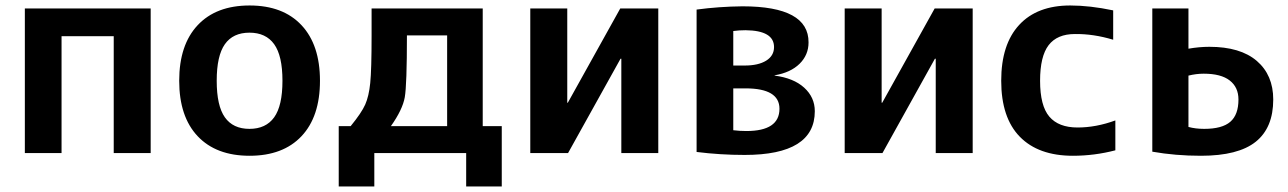

<svg xmlns="http://www.w3.org/2000/svg" viewBox="-20 -550 4629 690"><path d="M69.3 -519.5H521.5V0H388.7V-419.9H201.2V0H69.3Z M690.4 -459.5Q756.8 -530.3 877 -530.3Q997.1 -530.3 1063.5 -459.5Q1129.9 -388.7 1129.9 -259.8Q1129.9 -130.9 1063.5 -60.5Q997.1 9.8 877 9.8Q756.8 9.8 690.4 -60.5Q624 -130.9 624 -259.8Q624 -388.7 690.4 -459.5ZM788.1 -128.4Q817.4 -86.9 876.5 -86.9Q935.5 -86.9 965.3 -128.4Q995.1 -169.9 995.1 -259.8Q995.1 -349.6 965.3 -391.1Q935.5 -432.6 876.5 -432.6Q817.4 -432.6 788.1 -391.1Q758.8 -349.6 758.8 -259.8Q758.8 -169.9 788.1 -128.4Z M1384.8 -96.7H1586.9V-422.9H1442.4Q1442.4 -244.1 1434.6 -200.2Q1426.8 -156.2 1384.8 -96.7ZM1240.2 -96.7Q1279.3 -144.5 1292.5 -174.3Q1305.7 -204.1 1310.5 -251.5Q1315.4 -298.8 1315.4 -422.9V-519.5H1714.8V-96.7H1783.2V120.1H1655.3V0H1325.2V120.1H1197.3V-96.7Z M2018.6 -519.5V-180.7H2020.5L2209 -519.5H2345.7V0H2212.9V-338.9H2210L2021.5 0H1885.7V-519.5Z M2615.2 -82Q2638.7 -79.1 2662.1 -79.1Q2781.2 -79.1 2781.2 -159.2Q2781.2 -232.4 2659.2 -232.4H2615.2ZM2615.2 -314.5H2656.2Q2705.1 -314.5 2733.4 -332Q2761.7 -349.6 2761.7 -380.9Q2761.7 -440.4 2659.2 -441.4Q2635.7 -441.4 2615.2 -438.5ZM2908.2 -150.4Q2908.2 6.8 2656.2 6.8Q2568.4 6.8 2483.4 -3.9V-515.6Q2563.5 -526.4 2648.4 -527.3Q2886.7 -527.3 2885.7 -397.5Q2885.7 -352.5 2853.5 -320.8Q2821.3 -289.1 2763.7 -279.3V-278.3Q2832 -269.5 2870.1 -234.9Q2908.2 -200.2 2908.2 -150.4Z M3148.4 -519.5V-180.7H3150.4L3338.9 -519.5H3475.6V0H3342.8V-338.9H3339.8L3151.4 0H3015.6V-519.5Z M3578.1 -259.8Q3578.1 -390.6 3642.6 -460.4Q3707 -530.3 3826.2 -530.3Q3896.5 -530.3 3980.5 -512.7V-407.2Q3909.2 -428.7 3842.8 -427.7Q3779.3 -427.7 3748.5 -387.7Q3717.8 -347.7 3717.8 -259.8Q3717.8 -169.9 3751 -130.9Q3784.2 -91.8 3852.5 -91.8Q3918.9 -91.8 3988.3 -117.2V-9.8Q3913.1 9.8 3835.9 9.8Q3711.9 9.8 3645 -58.6Q3578.1 -127 3578.1 -259.8Z M4121.1 -519.5H4251V-375Q4290 -381.8 4326.2 -381.8Q4437.5 -381.8 4496.6 -331.1Q4555.7 -280.3 4555.7 -192.4Q4555.7 -90.8 4492.7 -40.5Q4429.7 9.8 4295.9 9.8Q4204.1 9.8 4121.1 -4.9ZM4251 -278.3V-93.8Q4276.4 -86.9 4307.6 -86.9Q4372.1 -86.9 4401.4 -112.3Q4430.7 -137.7 4430.7 -192.4Q4430.7 -236.3 4399.4 -260.7Q4368.2 -285.2 4305.7 -285.2Q4279.3 -285.2 4251 -278.3Z"/></svg>

Font: Mgen+ 1c bold
Style: Bold
Weight: 700
Designer: [Source Han Sans]
Ryoko NISHIZUKA  (kana & ideographs); Paul D. Hunt (Latin, Greek & Cyrillic); Wenlong ZHANG  (bopomofo
Version: Version 1.059.20150602